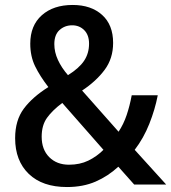

<svg xmlns="http://www.w3.org/2000/svg" viewBox="-20 -744 690 774"><path d="M273 -724Q347 -724 391.5 -684Q436 -644 436 -571Q436 -508 401.5 -462Q367 -416 311 -379L458 -213Q478 -243 490.5 -280Q503 -317 511 -360H616Q605 -303 582 -245Q559 -187 523 -140L650 0H521L457 -72Q416 -34 365.5 -12Q315 10 250 10Q151 10 96 -43Q41 -96 41 -187Q41 -259 76 -306Q111 -353 175 -393Q141 -437 121.5 -477Q102 -517 102 -568Q102 -641 148.5 -682.5Q195 -724 273 -724ZM271 -642Q241 -642 220 -623Q199 -604 199 -566Q199 -534 213.5 -502.5Q228 -471 254 -441Q299 -469 319 -499Q339 -529 339 -568Q339 -603 319.5 -622.5Q300 -642 271 -642ZM231 -329Q191 -299 169.5 -269Q148 -239 148 -193Q148 -141 178.5 -110.5Q209 -80 258 -80Q302 -80 336 -96.5Q370 -113 397 -140Z"/></svg>

Font: Noto Sans Gujarati UI SemiCondensed Medium
Style: Regular
Weight: 500
Width: 4
Designer: Jelle Bosma - Monotype Design Team, Universal Thirst
Foundry: Monotype Imaging Inc.
Version: Version 2.106; ttfautohint (v1.8.4.7-5d5b)